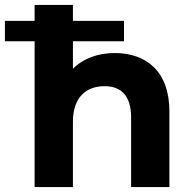

<svg xmlns="http://www.w3.org/2000/svg" viewBox="-66 -762 771 782"><path d="M401 -546C333 -546 273 -524 231 -482V-594H439V-677H231V-742H75V-677H-46V-594H75V0H231V-266C231 -365 284 -411 360 -411C428 -411 468 -371 468 -284V0H624V-308C624 -472 529 -546 401 -546Z"/></svg>

Font: AWKNG-Font
Style: Bold
Weight: 700
Designer: Awakening Church
Foundry: Awakening Church
Version: Version 1.700;PS 001.700;hotconv 1.0.88;makeotf.lib2.5.64775